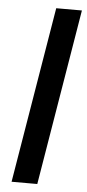

<svg xmlns="http://www.w3.org/2000/svg" viewBox="-53 -758 359 790"><g transform="rotate(5 126.5 -363.5)"><path d="M252.8 -727.3 132.1 0H25.9L146.7 -727.3Z"/></g></svg>

Font: Inter UI Medium
Style: Italic
Weight: 500
Italic angle: 9.39999°
Designer: Rasmus Andersson
Foundry: rsms
Version: 3.2;8d6f07862